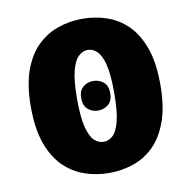

<svg xmlns="http://www.w3.org/2000/svg" viewBox="-74 -698 766 780"><g transform="rotate(-10 309.5 -308.0)"><path d="M315 -247Q290.5 -247 272.8 -262.2Q255 -277.5 255 -308Q255 -339 272.8 -354Q290.5 -369 315 -369Q339.5 -369 357.2 -354Q375 -339 375 -308Q375 -277.5 357.2 -262.2Q339.5 -247 315 -247ZM315 10.5Q263.5 10.5 215.5 -5.8Q167.5 -22 129.5 -59Q91.5 -96 69.5 -157.2Q47.5 -218.5 47.5 -308Q47.5 -397.5 69.5 -458.5Q91.5 -519.5 129.5 -556.2Q167.5 -593 215.5 -609.2Q263.5 -625.5 315 -625.5Q367.5 -625.5 415.5 -609.2Q463.5 -593 500.8 -556.2Q538 -519.5 559.8 -458.5Q581.5 -397.5 581.5 -308Q581.5 -218.5 559.8 -157.2Q538 -96 500.8 -59Q463.5 -22 415.5 -5.8Q367.5 10.5 315 10.5ZM315 -118Q336 -118 353.2 -134.2Q370.5 -150.5 380.8 -191.8Q391 -233 391 -308Q391 -382 380.8 -423Q370.5 -464 353.2 -480.5Q336 -497 315 -497Q294 -497 276.5 -480.5Q259 -464 248.5 -423Q238 -382 238 -308Q238 -233 248.5 -191.8Q259 -150.5 276.5 -134.2Q294 -118 315 -118Z"/></g></svg>

Font: Sono ExtraLight Monospace ExtraBold
Style: Regular
Weight: 800
Version: Version 2.112